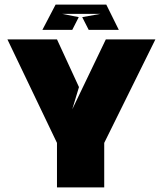

<svg xmlns="http://www.w3.org/2000/svg" viewBox="-20 -809 705 829"><path d="M430 -192V0H226V-192L12 -639H226L321 -433L292 -337L437 -639H651L430 -192ZM249 -749H413L335 -735L363 -680H493L439 -789H220L163 -680H292L320 -735Z"/></svg>

Font: Banana Brick
Style: Regular
Weight: 400
Designer: artmaker
Foundry: artmaker
Version: Version 4.000 2011 initial release